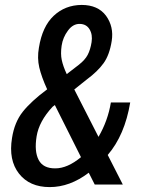

<svg xmlns="http://www.w3.org/2000/svg" viewBox="-20 -741 570 771"><path d="M300.3 -645Q272.9 -645.5 252.9 -618.2Q232.4 -590.8 227.5 -557.6Q222.7 -524.4 228 -500Q233.4 -474.6 248 -443.4L295.4 -480Q321.3 -500 332 -520.5Q342.8 -541 347.7 -571.3Q352.5 -601.6 339.8 -623Q327.1 -644.5 300.3 -645ZM202.1 -64.9Q251 -64.9 305.2 -109.9L200.2 -319.3L190.9 -312Q136.7 -253.9 127 -193.4Q117.2 -132.8 135.3 -98.6Q153.3 -64.5 202.1 -64.9ZM28.3 -187Q38.1 -250 71.3 -292Q104.5 -334 169.4 -382.3Q146.5 -432.6 137.7 -470.2Q128.9 -507.8 136.2 -549.3Q149.9 -634.8 195.8 -677.7Q241.7 -720.7 307.6 -721.2Q373.5 -721.2 405.8 -677.7Q437.5 -633.8 428.7 -577.1Q419.9 -520.5 396 -487.3Q372.1 -454.1 328.6 -421.9L278.3 -381.8L375.5 -191.4Q413.1 -255.9 425.3 -329.6H502.9Q481 -198.2 412.6 -118.7L473.1 0H360.4L336.4 -47.4Q260.7 10.3 179.7 10.3Q98.6 10.3 56.2 -43.9Q13.7 -98.1 28.3 -187Z"/></svg>

Font: RobotoCondensed-Italic
Style: Italic
Weight: 400
Designer: Google
Version: Version 1.200311; 2013